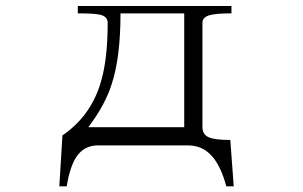

<svg xmlns="http://www.w3.org/2000/svg" viewBox="-20 -498 1040 659"><path d="M194.3 -33.2 183.6 141.6H209Q219.7 75.2 241.2 42Q267.6 1 316.4 1H625Q672.9 1 705.1 35.2Q737.3 69.3 756.8 141.6H782.2L770.5 -17.6Q717.8 -17.6 697.3 -26.4Q674.8 -36.1 674.8 -61.5V-419.9Q674.8 -439.5 701.2 -446.3Q722.7 -452.1 774.4 -452.1V-477.5H247.1V-452.1Q305.7 -452.1 324.2 -447.3Q349.6 -441.4 349.6 -418.9Q349.6 -285.2 322.3 -204.1Q287.1 -96.7 194.3 -33.2ZM393.6 -452.1H612.3V-61.5H283.2Q340.8 -137.7 363.3 -209Q393.6 -300.8 393.6 -452.1Z"/></svg>

Font: BatangChe
Style: Regular
Weight: 400
Monospace: yes
Version: Version 2.21